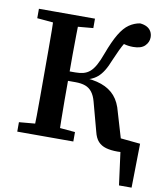

<svg xmlns="http://www.w3.org/2000/svg" viewBox="-93 -758 879 1022"><g transform="rotate(10 346.0 -246.5)"><path d="M538 0V-65L692 -50L688 188H620L589 -46L651 0ZM37 0V-51L173 -63H204L340 -51V0ZM37 -613V-664H340V-613L204 -601H173ZM122 0Q124 -51 124.5 -102Q125 -153 125 -205Q125 -257 125 -309V-355Q125 -407 125 -458.5Q125 -510 124.5 -561.5Q124 -613 122 -664H259Q258 -614 257 -562Q256 -510 256 -457Q256 -404 256 -348V-317Q256 -262 256 -208.5Q256 -155 257 -103.5Q258 -52 259 0ZM451 -73 409 -229Q401 -259 386.5 -278Q372 -297 350 -305Q328 -313 297 -313H193V-364H286Q311 -364 330 -369Q349 -374 364.5 -387Q380 -400 394 -425Q408 -450 422 -489Q448 -559 472 -599Q496 -639 523 -657.5Q550 -676 581 -681Q603 -679 618 -671Q633 -663 641 -649Q649 -635 649 -617Q649 -591 629 -571Q609 -551 566 -551Q539 -551 516.5 -557.5Q494 -564 480 -570L547 -603Q531 -584 519 -564.5Q507 -545 495.5 -521Q484 -497 470 -464Q456 -428 441.5 -404.5Q427 -381 410 -366.5Q393 -352 371.5 -344Q350 -336 322 -331L319 -346Q387 -344 432 -328Q477 -312 505 -280Q533 -248 546 -195L594 -33L534 -63L678 -50V0Q657 5 631 8.5Q605 12 581 12Q544 12 518 4.5Q492 -3 475.5 -21Q459 -39 451 -73Z"/></g></svg>

Font: Source Serif 4 18pt SemiBold
Style: Regular
Weight: 600
Designer: Frank Grießhammer
Foundry: Adobe Systems Incorporated
Version: Version 4.004;hotconv 1.0.116;makeotfexe 2.5.65601